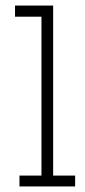

<svg xmlns="http://www.w3.org/2000/svg" viewBox="-20 -670 305 690"><path d="M250 0V-39H171V-650H34V-610H129V-39H50V0Z"/></svg>

Font: Josefin Slab Thin
Style: Regular
Weight: 400
Version: Version 2.000